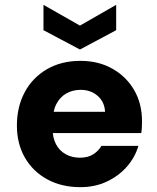

<svg xmlns="http://www.w3.org/2000/svg" viewBox="-20 -763 652 795"><path d="M313 12Q235 12 175.5 -20.5Q116 -53 83 -110.5Q50 -168 50 -243Q50 -321 82.5 -381.5Q115 -442 174.5 -476.5Q234 -511 313 -511Q388 -511 445.5 -478.5Q503 -446 535.5 -390Q568 -334 568 -261Q568 -251 567.5 -238.5Q567 -226 565 -212H156V-300H415Q413 -341 384.5 -366Q356 -391 314 -391Q281 -391 254.5 -376Q228 -361 213 -331.5Q198 -302 198 -257V-227Q198 -193 211.5 -166.5Q225 -140 251 -125Q277 -110 311 -110Q344 -110 366 -124Q388 -138 400 -159H553Q539 -111 505 -72.5Q471 -34 422 -11Q373 12 313 12ZM311 -558 160 -638V-743L311 -657L461 -743V-638Z"/></svg>

Font: DM Sans 20pt Black
Style: Regular
Weight: 900
Version: Version 4.004;gftools[0.9.30]